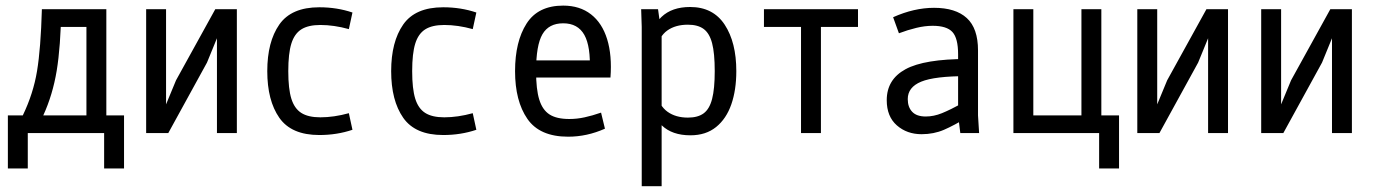

<svg xmlns="http://www.w3.org/2000/svg" viewBox="-20 -470 4852 678"><path d="M132.8 -62.5H285.2V-375H156.2L196.3 -437.5Q194.3 -305.7 180.2 -220.2Q166 -134.8 132.8 -62.5ZM355.5 -62.5H418V125H347.7V0H78.1V125H7.8V-62.5H60.5Q97.7 -139.6 110.8 -219.2Q124 -298.8 127.9 -437.5H355.5Z M566.4 -437.5V0H496.1V-437.5ZM816.4 -437.5V0H746.1V-437.5ZM788.1 -437.5 710.9 -249 574.2 0H524.4L601.6 -186.5L740.2 -437.5Z M1111.3 -381.8Q1068.4 -381.8 1043.9 -366.2Q1019.5 -350.6 1008.8 -315.9Q998 -281.2 998 -218.8Q998 -156.2 1008.8 -121.6Q1019.5 -86.9 1043.9 -71.3Q1068.4 -55.7 1111.3 -55.7Q1159.2 -55.7 1211.9 -70.3L1224.6 -11.7Q1169.9 6.8 1107.4 6.8Q1008.8 6.8 966.3 -54.2Q923.8 -115.2 923.8 -218.8Q923.8 -322.3 966.3 -383.3Q1008.8 -444.3 1107.4 -444.3Q1169.9 -444.3 1224.6 -425.8L1211.9 -367.2Q1159.2 -381.8 1111.3 -381.8Z M1548.8 -381.8Q1505.9 -381.8 1481.4 -366.2Q1457 -350.6 1446.3 -315.9Q1435.5 -281.2 1435.5 -218.8Q1435.5 -156.2 1446.3 -121.6Q1457 -86.9 1481.4 -71.3Q1505.9 -55.7 1548.8 -55.7Q1596.7 -55.7 1649.4 -70.3L1662.1 -11.7Q1607.4 6.8 1544.9 6.8Q1446.3 6.8 1403.8 -54.2Q1361.3 -115.2 1361.3 -218.8Q1361.3 -322.3 1403.8 -383.3Q1446.3 -444.3 1544.9 -444.3Q1607.4 -444.3 1662.1 -425.8L1649.4 -367.2Q1596.7 -381.8 1548.8 -381.8Z M1968.8 -450.2Q2027.3 -450.2 2066.9 -419.4Q2106.4 -388.7 2124 -331.5Q2141.6 -274.4 2135.7 -196.3H1839.8V-256.8H2101.6L2062.5 -218.8Q2066.4 -305.7 2043.5 -346.7Q2020.5 -387.7 1968.8 -387.7Q1918 -387.7 1895.5 -349.1Q1873 -310.5 1873 -218.8Q1873 -154.3 1884.3 -118.2Q1895.5 -82 1920.4 -65.9Q1945.3 -49.8 1990.2 -49.8Q2017.6 -49.8 2044.4 -55.7Q2071.3 -61.5 2102.5 -72.3L2116.2 -15.6Q2052.7 12.7 1986.3 12.7Q1885.7 12.7 1842.3 -50.3Q1798.8 -113.3 1798.8 -218.8Q1798.8 -323.2 1839.4 -386.7Q1879.9 -450.2 1968.8 -450.2Z M2246.1 -375 2244.1 -437.5H2303.7L2312.5 -374L2316.4 -358.4V187.5H2246.1ZM2268.6 -128.9 2296.9 -141.6Q2308.6 -95.7 2337.4 -75.2Q2366.2 -54.7 2409.2 -54.7Q2444.3 -54.7 2464.8 -69.8Q2485.4 -85 2494.6 -120.6Q2503.9 -156.2 2503.9 -218.8Q2503.9 -282.2 2494.6 -317.4Q2485.4 -352.5 2464.8 -367.7Q2444.3 -382.8 2409.2 -382.8Q2365.2 -382.8 2336.4 -362.3Q2307.6 -341.8 2296.9 -294.9L2267.6 -307.6Q2279.3 -375 2315.9 -410.2Q2352.5 -445.3 2417 -445.3Q2498 -445.3 2539.1 -382.8Q2580.1 -320.3 2580.1 -218.8Q2580.1 -152.3 2562.5 -101.6Q2544.9 -50.8 2508.8 -21.5Q2472.7 7.8 2418 7.8Q2353.5 7.8 2316.9 -27.3Q2280.3 -62.5 2268.6 -128.9Z M2878.9 -375V0H2808.6V-375H2677.7V-437.5H3009.8V-375Z M3273.4 -378.9Q3246.1 -378.9 3215.8 -371.6Q3185.5 -364.3 3154.3 -352.5L3133.8 -409.2Q3208 -442.4 3278.3 -442.4Q3354.5 -442.4 3394 -406.2Q3433.6 -370.1 3433.6 -292V-62.5L3437.5 0H3371.1L3363.3 -62.5V-278.3Q3363.3 -335 3343.3 -356.9Q3323.2 -378.9 3273.4 -378.9ZM3185.5 -120.1Q3185.5 -91.8 3201.2 -75.2Q3216.8 -58.6 3249 -58.6Q3277.3 -58.6 3306.2 -70.3Q3335 -82 3379.9 -106.4L3383.8 -108.4L3399.4 -57.6Q3398.4 -57.6 3397.5 -56.6Q3349.6 -27.3 3313.5 -11.7Q3277.3 3.9 3234.4 3.9Q3182.6 3.9 3147 -27.3Q3111.3 -58.6 3111.3 -116.2Q3111.3 -189.5 3177.7 -225.6Q3244.1 -261.7 3395.5 -261.7V-201.2Q3280.3 -201.2 3232.9 -181.6Q3185.5 -162.1 3185.5 -120.1Z M3931.6 -62.5V125H3861.3V0H3558.6V-437.5H3628.9V-62.5H3798.8V-437.5H3869.1V-62.5Z M4066.4 -437.5V0H3996.1V-437.5ZM4316.4 -437.5V0H4246.1V-437.5ZM4288.1 -437.5 4210.9 -249 4074.2 0H4024.4L4101.6 -186.5L4240.2 -437.5Z M4503.9 -437.5V0H4433.6V-437.5ZM4753.9 -437.5V0H4683.6V-437.5ZM4725.6 -437.5 4648.4 -249 4511.7 0H4461.9L4539.1 -186.5L4677.7 -437.5Z"/></svg>

Font: Sudo Var
Style: Regular
Weight: 400
Monospace: yes
Designer: Jens Kutilek
Foundry: Jens Kutilek
Version: Version 0.065;FEAKit 1.0